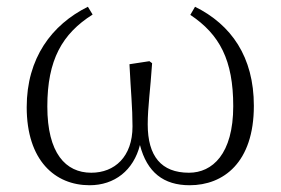

<svg xmlns="http://www.w3.org/2000/svg" viewBox="-20 -534 830 568"><path d="M245 14C319 14 375 -30 394 -105C415 -24 464 14 541 14C641 14 731 -53 731 -221C731 -366 664 -461 557 -514L543 -490C630 -432 670 -356 670 -220C670 -78 608 -23 539 -23C457 -23 417 -72 417 -166C417 -217 425 -270 430 -347L422 -353L363 -344C367 -262 372 -217 372 -160C372 -70 319 -23 250 -23C174 -23 120 -81 120 -219C120 -357 164 -434 254 -491L240 -514C133 -461 59 -362 59 -217C59 -59 143 14 245 14Z"/></svg>

Font: Noto Serif CJK SC ExtraLight
Style: Regular
Weight: 200
Designer: Ryoko NISHIZUKA 西塚涼子 (kana & ideographs); Frank Grießhammer (Latin, Greek & Cyrillic); Wenlong ZHANG 张文龙 (bopomofo); San
Foundry: Adobe
Version: Version 2.001;hotconv 1.1.0;makeotfexe 2.6.0